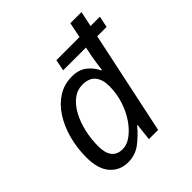

<svg xmlns="http://www.w3.org/2000/svg" viewBox="-205 -906 1061 1061"><g transform="rotate(-45 325.5 -375.0)"><path d="M193 10Q129 10 88.5 -36Q48 -82 48 -173Q48 -246 66 -313Q84 -380 117.5 -432.5Q151 -485 199 -515.5Q247 -546 308 -546Q363 -546 396.5 -518.5Q430 -491 446 -455H451Q453 -473 456.5 -497.5Q460 -522 464 -544L476 -604H298L311 -670H492L510 -760H597L578 -670H651L637 -604H564L436 0H364L375 -99H371Q335 -55 292 -22.5Q249 10 193 10ZM223 -63Q256 -63 290 -87.5Q324 -112 353 -154Q382 -196 399.5 -250Q417 -304 417 -364Q417 -413 393 -443Q369 -473 316 -473Q276 -473 243 -447.5Q210 -422 186.5 -378.5Q163 -335 150.5 -281Q138 -227 138 -171Q138 -63 223 -63Z"/></g></svg>

Font: Manna Sans
Style: Italic
Weight: 400
Italic angle: -12°
Designer: Monotype Design Team
Foundry: Monotype Imaging Inc.
Version: Version 2.001.1; ttfautohint (v1.8.2)